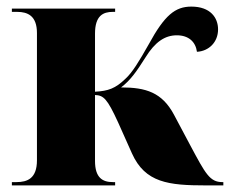

<svg xmlns="http://www.w3.org/2000/svg" viewBox="-20 -562 697 582"><path d="M16 0H329V-10H322C291 -10 268 -23 268 -74V-274C294 -273 305 -263 338 -191L380 -97C420 -8 491 0 604 0H657V-10H654C616 -10 603 -35 557 -121L507 -215C471 -282 422 -297 347 -297C376 -319 395 -347 421 -388C450 -435 480 -455 516 -455C552 -455 573 -435 577 -405C613 -407 641 -434 641 -473C641 -508 618 -542 560 -542C511 -542 479 -516 431 -428C401 -375 381 -342 360 -323C330 -294 308 -286 268 -284V-460C268 -515 293 -526 322 -526H329V-536H16V-526H32C64 -526 92 -514 92 -462V-76C92 -21 63 -10 30 -10H16Z"/></svg>

Font: Noto Serif Display ExtraBold
Style: Regular
Weight: 800
Designer: Monotype Design Team
Foundry: Monotype Imaging Inc.
Version: Version 2.009